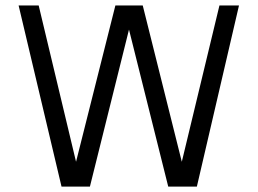

<svg xmlns="http://www.w3.org/2000/svg" viewBox="-20 -690 953 710"><path d="M863.8 -669.9 708 0H602.1L457 -580.6L312.5 0H207.5L48.8 -669.9H123L261.2 -91.8L406.7 -669.9H507.8L652.3 -91.8L791.5 -669.9Z"/></svg>

Font: SengPathom
Style: Regular
Weight: 400
Designer: John M. Durdin
Foundry: Lao Script for Windows
Version: Version 1.300